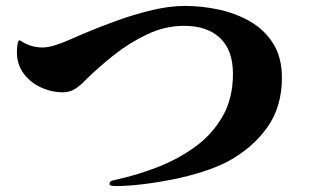

<svg xmlns="http://www.w3.org/2000/svg" viewBox="-20 -654 1040 647"><path d="M930 -392Q930 -294 880.5 -224.5Q831 -155 748 -110Q712 -91 663.5 -75.5Q615 -60 562.5 -49.5Q510 -39 459.5 -33Q409 -27 368 -27Q365 -27 357 -28Q349 -29 349 -34Q349 -43 358.5 -45.5Q368 -48 373 -49Q442 -64 511.5 -91Q581 -118 638.5 -160Q696 -202 730.5 -262.5Q765 -323 765 -405Q765 -485 721.5 -526Q678 -567 600 -567Q537 -567 476.5 -538.5Q416 -510 362.5 -467.5Q309 -425 266 -382Q251 -366 233 -354.5Q215 -343 192 -343Q154 -343 118 -359.5Q82 -376 59.5 -406.5Q37 -437 37 -478Q37 -481 37.5 -491Q38 -501 40 -509.5Q42 -518 45 -518Q49 -518 52 -515Q84 -494 124 -494Q142 -494 167 -502Q192 -510 216.5 -521Q241 -532 258 -539Q307 -560 367 -582Q427 -604 488.5 -619Q550 -634 603 -634Q661 -634 718.5 -621.5Q776 -609 824 -581Q872 -553 901 -506.5Q930 -460 930 -392Z"/></svg>

Font: Kaisei Tokumin ExtraBold
Style: Regular
Weight: 800
Designer: Font-Kai, 金井和夫
Foundry: KAZUO KANAI
Version: Version 5.003